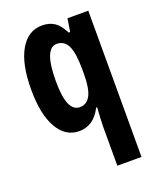

<svg xmlns="http://www.w3.org/2000/svg" viewBox="-147 -644 794 971"><g transform="rotate(-20 250.0 -158.5)"><path d="M314 28Q314 12 315.5 -13Q317 -38 319 -73H314Q292 -30 262 -10Q232 10 194 10Q120 10 78 -63.5Q36 -137 36 -270Q36 -407 79 -482Q122 -557 198 -557Q237 -557 264 -539Q291 -521 313 -477H321L332 -547H444V240H314ZM238 -103Q276 -103 295 -139.5Q314 -176 314 -252V-279Q314 -366 295.5 -405Q277 -444 236 -444Q168 -444 168 -268Q168 -183 185.5 -143Q203 -103 238 -103Z"/></g></svg>

Font: Noto Sans Armenian ExtraCondensed
Style: Bold
Weight: 700
Width: 2
Designer: Monotype Design Team
Foundry: Monotype Imaging Inc.
Version: Version 2.008; ttfautohint (v1.8.4.7-5d5b)